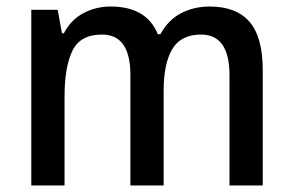

<svg xmlns="http://www.w3.org/2000/svg" viewBox="-20 -662 899 589"><path d="M623 -642Q705 -642 745.5 -595Q786 -548 786 -447V-93H684V-431Q684 -556 597 -556Q535 -556 508.5 -511.5Q482 -467 482 -383V-93H380V-432Q380 -556 293 -556Q226 -556 202 -506Q178 -456 178 -366V-93H76V-632H157L170 -560H176Q198 -602 236.5 -622Q275 -642 319 -642Q430 -642 464 -557H472Q496 -601 535.5 -621.5Q575 -642 623 -642Z"/></svg>

Font: Noto Sans Telugu UI SemiCondensed Medium
Style: Regular
Weight: 500
Width: 4
Designer: Jelle Bosma - Monotype Design Team
Foundry: Monotype Imaging Inc.
Version: Version 2.005; ttfautohint (v1.8.4.7-5d5b)